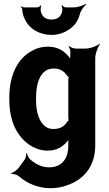

<svg xmlns="http://www.w3.org/2000/svg" viewBox="-20 -784 575 1012"><path d="M340 -31V-17C340 57 302 98 239 98C198 98 167 80 139 56C131 48 123 32 122 24H118C119 32 116 48 110 57L79 100C71 111 49 127 39 129L40 133C50 131 71 137 81 146C122 183 183 208 245 208C276 208 306 203 332 193C418 165 482 96 482 -18V-478C482 -502 496 -539 508 -552L506 -554C493 -542 456 -528 432 -528H379C368 -528 350 -535 345 -542L342 -539C347 -533 352 -514 351 -504V-502C349 -489 350 -471 354 -462L357 -464C354 -473 341 -488 332 -497C308 -522 277 -538 232 -538C204 -538 178 -532 154 -519C73 -479 29 -389 29 -268V-258C29 -178 50 -112 86 -67C119 -24 170 10 231 10C276 10 308 -8 332 -36C337 -41 344 -49 346 -55L343 -56C340 -51 340 -39 340 -31ZM340 -361V-166C340 -163 341 -149 342 -148L345 -151C343 -152 336 -145 334 -142C320 -119 297 -104 262 -104C246 -104 232 -108 221 -116C186 -140 170 -193 170 -258V-268C170 -349 194 -423 263 -423C296 -423 318 -409 332 -387C334 -385 343 -376 345 -377L343 -381C341 -380 340 -364 340 -361ZM252 -681C221 -681 201 -696 195 -725C193 -733 195 -749 198 -754L195 -756C192 -751 182 -745 175 -745H108C103 -745 95 -749 92 -751L90 -748C93 -746 97 -740 97 -735C98 -718 102 -701 109 -687C132 -633 187 -600 252 -600C273 -600 293 -604 311 -611C351 -627 389 -658 401 -710C406 -729 423 -752 435 -761L433 -764C420 -755 389 -745 369 -745H327C320 -745 311 -751 308 -756L304 -754C307 -749 310 -733 308 -725C302 -696 282 -681 252 -681Z"/></svg>

Font: Asimov
Style: EdgeNar
Weight: 500
Designer: Google
Version: Version 2.000980: 2014